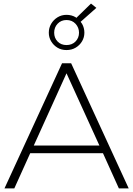

<svg xmlns="http://www.w3.org/2000/svg" viewBox="-20 -1054 745 1074"><path d="M169 -240H536L352 -644ZM556 -197H149L60 0H5L327 -700H378L700 0H645ZM352 -774Q323 -774 301 -787.5Q279 -801 266 -823Q253 -845 253 -871Q253 -898 266 -920.5Q279 -943 301.5 -957Q324 -971 352 -971Q381 -971 404 -957Q405 -956 407 -954L489 -1034L519 -1010L431 -932Q435 -927 439 -921Q452 -898 452 -871Q452 -845 439 -823Q426 -801 403.5 -787.5Q381 -774 352 -774ZM352 -802Q383 -802 402.5 -822Q422 -842 422 -871Q422 -900 402.5 -921Q383 -942 352 -942Q322 -942 302.5 -921.5Q283 -901 283 -871Q283 -842 302 -822Q321 -802 352 -802Z"/></svg>

Font: Montserrat Z Light
Style: Regular
Weight: 300
Designer: Julieta Ulanovsky
Foundry: Julieta Ulanovsky
Version: Version 8.000